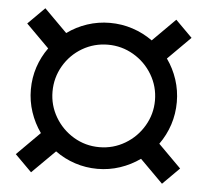

<svg xmlns="http://www.w3.org/2000/svg" viewBox="-46 -704 743 688"><g transform="rotate(5 325.5 -360.0)"><path d="M539 -207 621 -125 561 -65 478.5 -147.5Q445.5 -124 406.5 -111Q367.5 -98 325.5 -98Q283.5 -98 244.8 -110.8Q206 -123.5 173 -147.5L90 -65L30 -125L113 -208Q89.5 -241 76.5 -280Q63.5 -319 63.5 -361Q63.5 -403 76.2 -441.5Q89 -480 112.5 -512.5L30 -595L90 -655L172 -573Q205 -597 244.2 -610Q283.5 -623 325.5 -623Q368 -623 407 -610.2Q446 -597.5 479.5 -573.5L561 -655L621 -595L539.5 -513.5Q563 -480.5 575.8 -441.5Q588.5 -402.5 588.5 -361Q588.5 -318.5 575.8 -279.5Q563 -240.5 539 -207ZM325.5 -176Q375.5 -176 418 -201.2Q460.5 -226.5 485.2 -268.8Q510 -311 510 -360Q510 -410 484.8 -452.5Q459.5 -495 417 -519.8Q374.5 -544.5 325.5 -544.5Q275.5 -544.5 233.2 -519.8Q191 -495 166.2 -452.5Q141.5 -410 141.5 -360Q141.5 -311 166.2 -268.8Q191 -226.5 233.2 -201.2Q275.5 -176 325.5 -176Z"/></g></svg>

Font: CCSD_manrope Medium
Style: Regular
Weight: 500
Designer: Mikhail Sharanda
Foundry: Mikhail Sharanda
Version: Version 4.503